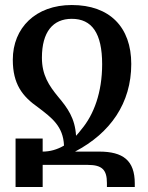

<svg xmlns="http://www.w3.org/2000/svg" viewBox="-20 -745 588 765"><path d="M42 0H150V-88H330C387 -88 406 -68 406 -16V0H517V-14C517 -106 470 -141 375 -141H279C420 -215 503 -334 503 -490C503 -637 417 -725 266 -725C122 -725 31 -634 31 -507C31 -410 69 -361 132 -317C186 -276 232 -242 235 -165C208 -149 179 -141 150 -141V-193H42ZM212 -359C175 -404 147 -446 147 -515C147 -618 191 -670 266 -670C346 -670 387 -613 387 -489C387 -377 354 -288 304 -229C297 -220 290 -211 283 -204C279 -274 249 -315 212 -359Z"/></svg>

Font: Noto Serif Armenian Condensed SemiBold
Style: Regular
Weight: 600
Width: 3
Designer: Monotype Design Team
Foundry: Monotype Imaging Inc.
Version: Version 2.008